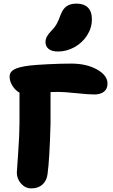

<svg xmlns="http://www.w3.org/2000/svg" viewBox="-20 -1022 625 1063"><path d="M300.8 -736.8Q267.1 -736.8 249.5 -751Q231.9 -765.1 231.9 -789.1Q231.9 -818.8 262.2 -849.1Q282.2 -869.1 293.5 -888.9Q304.7 -908.7 315.9 -940.9Q329.1 -974.6 349.9 -988.3Q370.6 -1002 403.8 -1002Q444.8 -1002 466.8 -980Q488.8 -958 488.8 -915Q488.8 -867.7 462.2 -826.2Q435.5 -784.7 392.1 -760.7Q348.6 -736.8 300.8 -736.8ZM153.8 21Q120.1 21 96.7 -5.4Q73.2 -31.7 73.2 -66.9Q73.2 -75.2 80.6 -176Q87.9 -276.9 87.9 -341.8V-508.8Q64.5 -522 48.8 -547.1Q33.2 -572.3 33.2 -598.1Q33.2 -623.5 58.8 -637.7Q84.5 -651.9 145 -659.2Q173.3 -662.6 243.7 -666.3Q314 -669.9 375 -669.9Q458.5 -669.9 516.8 -637.5Q575.2 -605 575.2 -559.1Q575.2 -530.3 555.9 -514.6Q536.6 -499 502 -499Q470.2 -499 402.1 -506.1Q334 -513.2 304.2 -513.2Q273.9 -513.2 259.8 -512.2V-337.9Q254.4 -138.2 243.2 -58.1Q238.8 -22 215.3 -0.5Q191.9 21 153.8 21Z"/></svg>

Font: Shantell Sans Irregular Bouncy
Style: Regular
Weight: 800
Designer: Stephen Nixon, Anya Danilova, Shantell Martin
Foundry: Arrow Type
Version: Version 1.006;[9816181b4]